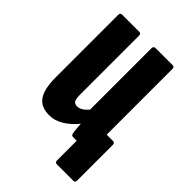

<svg xmlns="http://www.w3.org/2000/svg" viewBox="-188 -576 782 782"><g transform="rotate(45 203.5 -184.5)"><path d="M124 6Q75 6 54 -25Q33 -56 33 -123V-482Q33 -494 44 -494H143Q153 -494 153 -482V-143Q153 -118 158.5 -109Q164 -100 178 -100Q201 -100 225 -128V-482Q225 -494 237 -494H335Q345 -494 345 -482V-127Q345 -114 345 -104H381Q392 -104 392 -92V113Q392 125 382 125H287Q276 125 276 113V0H255Q246 0 244 -11Q242 -21 241 -34.5Q240 -48 239 -61Q215 -31 185 -12.5Q155 6 124 6Z"/></g></svg>

Font: Sofia Sans Extra Condensed ExtraBold
Style: Regular
Weight: 800
Designer: Botio Nikoltchev, Ani Petrova
Foundry: lettersoup
Version: Version 4.101; ttfautohint (v1.8.4.7-5d5b)